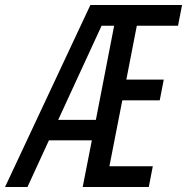

<svg xmlns="http://www.w3.org/2000/svg" viewBox="-91 -749 749 769"><path d="M271 -729H638.2L622.1 -646H457L415 -430.2H564.9L548.8 -347.2H398.9L347.2 -83H521L504.9 0H240.2L276.9 -187H105L19 0H-70.8ZM293 -269 366.2 -646H315.9L142.1 -269Z"/></svg>

Font: Hack
Style: Italic
Weight: 400
Italic angle: -11°
Monospace: yes
Designer: Christopher Simpkins
Foundry: Christopher Simpkins
Version: Version 2.019; ttfautohint (v1.4.1) -l 4 -r 80 -G 350 -x 0 -